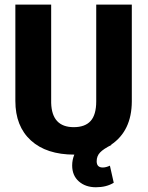

<svg xmlns="http://www.w3.org/2000/svg" viewBox="-20 -643 638 830"><path d="M396 -623H549.8V-204.6Q549.3 -77.1 460 -17.1L461.9 -16.6Q426.8 1 412.4 16.4Q397.9 31.7 397.9 54.2Q397.9 81.1 424.3 81.1Q438 81.1 455.1 73.2L471.7 147Q439.9 166.5 394.8 166.5Q349.6 166.5 320.8 141.1Q292 115.7 292 72.3Q292 47.9 301.3 25.4Q180.7 25.4 113.5 -35.9Q46.4 -97.2 46.4 -206.5V-623H201.2V-198.2Q204.1 -93.3 298.8 -93.3Q347.7 -93.3 371.8 -120.1Q396 -147 396 -205.1Z"/></svg>

Font: Yantramanav Black
Style: Regular
Weight: 900
Version: Version 1.001;PS 1.0;hotconv 1.0.72;makeotf.lib2.5.5900; ttf